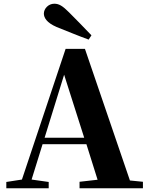

<svg xmlns="http://www.w3.org/2000/svg" viewBox="-20 -1013 801 1033"><path d="M472 -823C432 -866 389 -908 351 -947C316 -982 297 -993 272 -993C240 -993 216 -966 216 -940C216 -918 231 -891 284 -868C342 -845 399 -821 457 -800ZM325 -611 433 -272H220ZM408 0H749V-35L679 -42L437 -750H333L98 -47L14 -34V0H242V-34L150 -47L209 -237H445L505 -46L408 -35Z"/></svg>

Font: GenKiMin2 TW H
Style: Regular
Weight: 900
Version: Version 2.100;PS 2.1;hotconv 16.6.51;makeotf.lib2.5.65220 DE